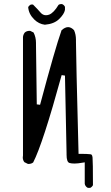

<svg xmlns="http://www.w3.org/2000/svg" viewBox="-20 -799 540 938"><path d="M130.9 -776.9Q122.1 -772.5 117.7 -764.2Q120.1 -731 146.5 -704.6Q169.4 -681.6 199.2 -678.2Q244.6 -682.1 269 -706.1Q293.5 -730 297.4 -750.5V-765.6Q293 -774.9 283.7 -778.8Q281.7 -779.3 279.8 -779.3Q271.5 -779.3 266.1 -775.4Q242.7 -736.3 220.2 -727.5Q211.9 -724.6 204.6 -724.6Q189 -724.6 177.7 -738Q166.5 -751.5 141.1 -776.9ZM420.9 118.7Q429.7 114.3 434.1 105.5Q434.1 -9.8 432.1 -29.8Q431.2 -39.1 427.7 -43Q425.3 -44.9 421.9 -45.4Q406.7 -47.4 372.1 -47.4H363.8Q351.1 -534.7 351.1 -594.2V-605Q351.1 -630.4 341.8 -651.4Q327.6 -666.5 312.7 -666.5Q297.9 -666.5 280.8 -651.4Q249.5 -563.5 175.8 -287.1L159.7 -289.1L155.8 -582V-589.8Q155.8 -617.2 144 -640.1L128.4 -647.9Q126.5 -648.4 125 -648.4Q110.8 -648.4 101.6 -640.6Q93.8 -631.3 92.3 -618.7V-39.6Q91.3 -34.2 91.3 -29.8Q91.3 -16.6 99.1 -6.8L115.7 1.5Q117.7 2 119.1 2Q132.8 2 142.1 -5.4Q188.5 -94.7 281.2 -432.1L297.4 -429.7L305.2 -50.8V-50.3Q305.2 -46.4 305.2 -43Q305.2 -7.3 319.3 -2.9Q328.6 0 344.2 0Q359.9 0 384.3 -4.4L394 -5.9V98.6L395.5 104.5Q399.9 114.3 409.2 118.7Z"/></svg>

Font: NaikaiFont
Style: Light
Weight: 300
Version: Version 1.89